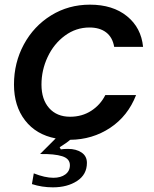

<svg xmlns="http://www.w3.org/2000/svg" viewBox="-20 -589 659 824"><path d="M432 -181H564Q529 -91 453 -40.5Q377 10 281 11Q268 23 236 43L241 52Q253 50 272 50Q307 50 330 65.5Q353 81 353 110Q353 160 311 187.5Q269 215 207 215Q160 215 117 201L125 155Q173 174 209 174Q241 174 260.5 159.5Q280 145 280 120Q280 92 247 81.5Q214 71 152 72L219 5Q135 -11 87.5 -72.5Q40 -134 40 -226Q40 -320 82.5 -398.5Q125 -477 199.5 -523Q274 -569 366 -569Q464 -569 525 -519.5Q586 -470 594 -388H470Q463 -429 435.5 -450Q408 -471 364 -471Q306 -471 258.5 -436Q211 -401 184.5 -344.5Q158 -288 158 -226Q158 -162 191 -125Q224 -88 281 -88Q332 -88 371.5 -113.5Q411 -139 432 -181Z"/></svg>

Font: Open Sauce Sans SemiBold Italic
Style: Regular
Weight: 600
Italic angle: -10°
Designer: Alfredo Marco Pradil
Foundry: Creative Sauce Fz LLC
Version: Version 1.477